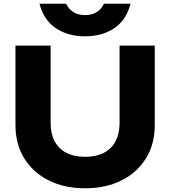

<svg xmlns="http://www.w3.org/2000/svg" viewBox="-20 -995 914 1031"><path d="M252 -332Q252 -277 273.5 -236.5Q295 -196 336 -174.5Q377 -153 437 -153Q497 -153 538 -174.5Q579 -196 600.5 -236.5Q622 -277 622 -332V-750H811V-323Q811 -221 764 -145Q717 -69 633 -26.5Q549 16 437 16Q325 16 241 -26.5Q157 -69 110 -145Q63 -221 63 -323V-750H252ZM192 -975H335Q349 -946 374 -930Q399 -914 436 -914Q474 -914 499.5 -930Q525 -946 538 -975H681Q658 -887 593.5 -843.5Q529 -800 436 -800Q345 -800 280 -843.5Q215 -887 192 -975Z"/></svg>

Font: Unbounded SemiBold
Style: Regular
Weight: 600
Designer: Luke Prowse, Jean-Baptiste Morizot, Fátima Lázaro, Florian Runge
Foundry: NaN
Version: Version 1.700